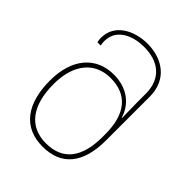

<svg xmlns="http://www.w3.org/2000/svg" viewBox="-219 -889 1018 1018"><g transform="rotate(45 289.5 -380.0)"><path d="M279 10C418 10 494 -77 494 -252V-579C494 -707 400 -770 287 -770C192 -770 90 -722 90 -617C90 -606 91 -597 94 -587H118C116 -597 115 -606 115 -618C115 -703 194 -745 287 -745C388 -745 468 -695 468 -575V-515C468 -483 469 -428 470 -395H468C445 -472 379 -528 277 -528C147 -528 59 -434 59 -266C59 -94 133 10 279 10ZM279 -15C154 -15 86 -106 86 -266C86 -420 163 -503 277 -503C403 -503 468 -423 468 -272V-252C468 -94 403 -15 279 -15Z"/></g></svg>

Font: Noto Sans Georgian Thin
Style: Regular
Weight: 100
Designer: Monotype Design Team, Akaki Razmadze
Foundry: Google LLC
Version: Version 2.005